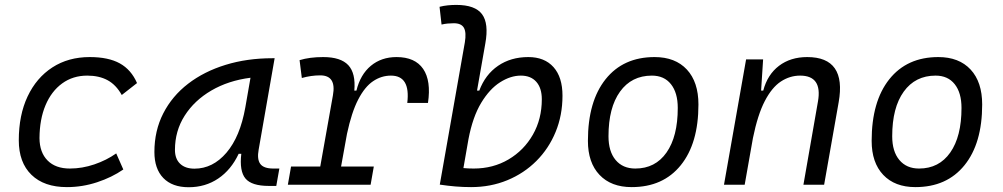

<svg xmlns="http://www.w3.org/2000/svg" viewBox="-20 -763 4142 793"><path d="M268.6 -66.9Q319.3 -66.9 369.6 -84Q419.9 -101.1 460 -129.4L489.3 -63Q441.9 -30.3 381.1 -10.3Q320.3 9.8 256.3 9.8Q162.1 9.8 109.9 -41Q57.6 -91.8 57.6 -183.6Q57.6 -287.6 94 -364.7Q130.4 -441.9 196.3 -484.6Q262.2 -527.3 350.6 -527.3Q427.7 -527.3 474.9 -501.2Q522 -475.1 545.9 -419.9L482.9 -370.6Q459.5 -412.6 424.6 -431.6Q389.6 -450.7 340.3 -450.7Q281.2 -450.7 236.8 -418.5Q192.4 -386.2 168 -328.4Q143.6 -270.5 143.1 -192.4Q143.6 -133.3 176.5 -100.1Q209.5 -66.9 268.6 -66.9Z M759.3 10.3Q691.4 10.3 654.5 -27.8Q617.7 -65.9 617.7 -135.3Q617.7 -223.1 654.3 -294.7Q690.9 -366.2 756.8 -417Q822.8 -467.8 911.6 -495.1Q1000.5 -522.5 1105 -522.5H1114.3L1048.3 -145Q1041 -105.5 1054.9 -86.2Q1068.8 -66.9 1108.9 -66.9H1133.8L1121.1 4.9H1090.3Q1019.5 4.9 993.9 -25.6Q968.3 -56.2 976.6 -127.9H965.8Q934.6 -61.5 881.3 -25.6Q828.1 10.3 759.3 10.3ZM783.2 -66.4Q858.9 -66.4 915.3 -132.3Q971.7 -198.2 993.2 -319.3L1014.6 -441.9Q923.3 -430.2 853 -389.2Q782.7 -348.1 742.7 -285.2Q702.6 -222.2 702.6 -144Q702.6 -106.9 723.9 -86.7Q745.1 -66.4 783.2 -66.4Z M1168.9 0 1182.1 -75.2H1302.7L1355 -369.1Q1370.1 -451.7 1302.7 -451.7Q1265.1 -451.7 1226.6 -440.9L1217.3 -514.6Q1258.8 -527.3 1314.9 -527.3Q1387.2 -527.3 1418.5 -493.9Q1449.7 -460.4 1443.4 -388.7H1452.1Q1468.3 -455.1 1511.7 -491.2Q1555.2 -527.3 1617.7 -527.3Q1694.3 -527.3 1727.8 -478.3Q1761.2 -429.2 1747.6 -337.9H1662.1Q1675.8 -450.7 1594.7 -450.7Q1555.2 -450.7 1521 -427.7Q1486.8 -404.8 1459.5 -352.1Q1432.1 -299.3 1413.1 -210L1388.7 -75.2H1523.9L1510.7 0Z M1925.8 9.8Q1893.1 9.8 1860.8 7.1Q1828.6 4.4 1796.4 -0.5L1899.9 -587.9Q1906.7 -628.9 1896.2 -647.9Q1885.7 -667 1854 -667Q1841.8 -667 1829.1 -665.8Q1816.4 -664.6 1803.7 -661.6L1795.4 -734.9Q1812.5 -739.3 1829.8 -741Q1847.2 -742.7 1864.7 -742.7Q1942.4 -742.7 1970.9 -704.3Q1999.5 -666 1984.4 -583L1950.2 -388.7H1959.5Q1984.4 -455.1 2037.1 -491.2Q2089.8 -527.3 2162.1 -527.3Q2229 -527.3 2266.1 -485.8Q2303.2 -444.3 2303.2 -367.7Q2303.2 -287.1 2274.9 -218.3Q2246.6 -149.4 2195.3 -98.1Q2144 -46.9 2075.2 -18.6Q2006.3 9.8 1925.8 9.8ZM1915 -189 1894 -68.8Q1914.1 -66.9 1936.5 -66.9Q2016.6 -66.9 2080.3 -104.5Q2144 -142.1 2180.9 -206.8Q2217.8 -271.5 2217.8 -353Q2217.8 -399.4 2195.1 -425Q2172.4 -450.7 2131.3 -450.7Q2088.9 -450.7 2045.7 -423.3Q2002.4 -396 1967.5 -338.4Q1932.6 -280.8 1915 -189Z M2588.9 9.8Q2503.9 9.8 2456.1 -40.8Q2408.2 -91.3 2408.2 -181.2Q2408.2 -344.2 2481.2 -435.8Q2554.2 -527.3 2683.6 -527.3Q2769 -527.3 2816.9 -475.8Q2864.7 -424.3 2864.7 -331.5Q2864.7 -170.9 2791.7 -80.6Q2718.8 9.8 2588.9 9.8ZM2604 -66.9Q2686.5 -66.9 2732.9 -133.1Q2779.3 -199.2 2779.3 -317.4Q2779.3 -379.9 2751.2 -415.3Q2723.1 -450.7 2672.4 -450.7Q2588.4 -450.7 2540.8 -384.5Q2493.2 -318.4 2493.2 -200.2Q2493.2 -137.2 2522.7 -102.1Q2552.2 -66.9 2604 -66.9Z M2970.2 0 3061.5 -517.6H3131.8L3123.5 -388.7H3132.3Q3149.9 -455.1 3197.5 -491.2Q3245.1 -527.3 3314 -527.3Q3477.1 -527.3 3443.8 -340.3L3383.8 0H3298.3L3358.4 -344.2Q3377 -450.7 3284.7 -450.7Q3242.2 -450.7 3205.1 -426.3Q3168 -401.9 3138.7 -345.5Q3109.4 -289.1 3089.8 -192.9L3055.7 0Z M3760.7 9.8Q3675.8 9.8 3627.9 -40.8Q3580.1 -91.3 3580.1 -181.2Q3580.1 -344.2 3653.1 -435.8Q3726.1 -527.3 3855.5 -527.3Q3940.9 -527.3 3988.8 -475.8Q4036.6 -424.3 4036.6 -331.5Q4036.6 -170.9 3963.6 -80.6Q3890.6 9.8 3760.7 9.8ZM3775.9 -66.9Q3858.4 -66.9 3904.8 -133.1Q3951.2 -199.2 3951.2 -317.4Q3951.2 -379.9 3923.1 -415.3Q3895 -450.7 3844.2 -450.7Q3760.3 -450.7 3712.6 -384.5Q3665 -318.4 3665 -200.2Q3665 -137.2 3694.6 -102.1Q3724.1 -66.9 3775.9 -66.9Z"/></svg>

Font: Cascadia Code NF SemiLight
Style: Italic
Weight: 350
Italic angle: -10°
Monospace: yes
Designer: Aaron Bell
Foundry: Saja Typeworks
Version: Version 2404.023; ttfautohint (v1.8.4)